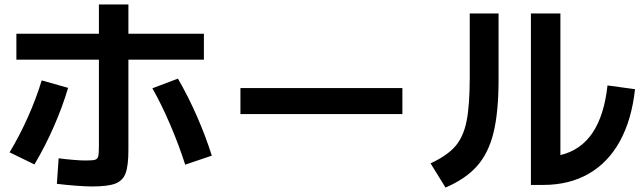

<svg xmlns="http://www.w3.org/2000/svg" viewBox="-20 -802 2852 852"><path d="M232.4 13.7 240.2 -99.6Q272.9 -95.2 306.4 -92.5Q339.8 -89.8 360.4 -89.8Q390.6 -89.8 401.6 -93Q412.6 -96.2 415.8 -107.9Q418.9 -119.6 418.9 -152.3V-537.1H52.7V-652.3H418.9V-782.2H549.8V-652.3H884.8V-537.1H549.8V-136.7Q549.8 -66.9 537.4 -33.4Q524.9 0 491.7 12.7Q458.5 25.4 388.7 25.4Q360.8 25.4 316.2 22Q271.5 18.6 232.4 13.7ZM165 -445.3 282.2 -412.1Q258.3 -330.6 219.5 -241.7Q180.7 -152.8 132.8 -72.3L22.5 -126Q66.9 -199.2 104.2 -283.2Q141.6 -367.2 165 -445.3ZM656.2 -410.2 769.5 -453.1Q814.5 -376 853.5 -286.9Q892.6 -197.8 919.9 -111.3L801.8 -71.3Q774.4 -157.2 735.8 -247.6Q697.3 -337.9 656.2 -410.2Z M1046.9 -411.1H1765.6V-295.9H1046.9Z M2335.9 -742.2H2466.8V-113.8Q2557.1 -135.3 2609.1 -212.2Q2661.1 -289.1 2675.8 -422.9L2797.9 -406.2Q2783.2 -271 2731 -175.8Q2678.7 -80.6 2592.3 -31Q2505.9 18.6 2390.6 18.6H2335.9ZM2064.5 -460V-742.2H2192.4V-450.2Q2192.4 -305.2 2170.2 -214.1Q2147.9 -123 2097.4 -65.7Q2046.9 -8.3 1957 30.3L1890.6 -77.1Q1963.4 -110.8 1999.8 -152.3Q2036.1 -193.8 2050.3 -263.7Q2064.5 -333.5 2064.5 -460Z"/></svg>

Font: Pretendard JP
Style: Bold
Weight: 700
Designer: Base glyphs from Inter by Rasmus Andersson; Hangeul glyphs from Noto Sans CJK(Source Han Sans) by Jang Soo-young and Kan
Foundry: Kil Hyung-jin
Version: Version 1.309